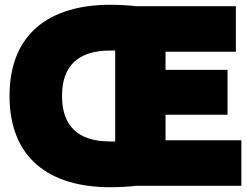

<svg xmlns="http://www.w3.org/2000/svg" viewBox="-20 -749 1037 805"><path d="M443 36C476 36 519 34 550 30H992V-161H674V-268H934V-456H674V-532H969V-723H550C519 -727 475 -729 443 -729C190 -729 20 -610 20 -347C20 -83 190 36 443 36ZM240 -347C240 -470 305 -537 441 -537H463V-156H441C305 -156 240 -223 240 -347Z"/></svg>

Font: Repo ExtraBlack
Style: Regular
Weight: 400
Designer: Stefan Peev
Foundry: Context Ltd
Version: Version 001.502